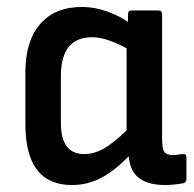

<svg xmlns="http://www.w3.org/2000/svg" viewBox="-20 -521 559 552"><path d="M187 11Q53 11 53 -164V-313Q53 -403 95.5 -452Q138 -501 216 -501Q252 -501 288 -488Q324 -475 348 -458V-480Q348 -491 358 -491H435Q446 -491 446 -480V-121Q446 -92 453 -83.5Q460 -75 479 -75Q485 -75 492 -76.5Q499 -78 506 -78Q516 -79 516 -69V-6Q516 4 506 6Q495 8 480.5 9.5Q466 11 455 11Q407 11 380.5 -8.5Q354 -28 350 -72Q310 -30 270.5 -9.5Q231 11 187 11ZM155 -168Q155 -78 222 -78Q250 -78 277 -93Q304 -108 344 -146V-382Q319 -396 293 -405Q267 -414 245 -414Q155 -414 155 -302Z"/></svg>

Font: Sofia Sans Extra Cond
Style: Bold
Weight: 700
Width: 1
Designer: Botio Nikoltchev, Ani Petrova
Foundry: lettersoup
Version: Version 4.100; ttfautohint (v1.8.3)